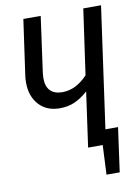

<svg xmlns="http://www.w3.org/2000/svg" viewBox="-92 -750 689 959"><g transform="rotate(-10 252.5 -270.0)"><path d="M403 -75H467L436 149H369L376 0H302L341 -278Q306 -247 272.5 -232.5Q239 -218 198 -218Q131 -218 92 -261Q53 -304 53 -373Q53 -395 55 -406L95 -689H183L144 -407Q142 -387 142 -380Q142 -338 163 -316.5Q184 -295 224 -295Q293 -295 352 -358L399 -689H489Z"/></g></svg>

Font: Fira Sans Extra Condensed
Style: Italic
Weight: 400
Width: 3
Italic angle: -8°
Designer: Carrois Corporate & Edenspiekermann AG
Foundry: Carrois Corporate GbR & Edenspiekermann AG
Version: Version 4.203